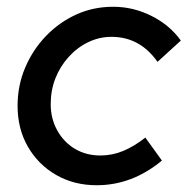

<svg xmlns="http://www.w3.org/2000/svg" viewBox="-20 -538 555 568"><path d="M266 10Q199 10 146 -20.5Q93 -51 62.5 -104Q32 -157 32 -225Q32 -285 54.5 -338Q77 -391 116 -431.5Q155 -472 205.5 -495Q256 -518 315 -518Q374 -518 428 -491Q482 -464 515 -418L446 -355Q420 -392 386 -410.5Q352 -429 310 -429Q274 -429 241.5 -413.5Q209 -398 183.5 -370Q158 -342 144 -306.5Q130 -271 130 -230Q130 -187 149.5 -152Q169 -117 202 -97.5Q235 -78 277 -78Q312 -78 344.5 -91.5Q377 -105 410 -131L459 -63Q371 10 266 10Z"/></svg>

Font: Red Hat Display SemiBold
Style: Italic
Weight: 600
Italic angle: -12°
Designer: Pentagram, MCKL
Foundry: Pentagram, MCKL
Version: Version 1.023